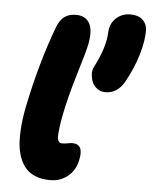

<svg xmlns="http://www.w3.org/2000/svg" viewBox="-55 -840 702 887"><g transform="rotate(5 296.0 -396.5)"><path d="M429.2 -425.8Q408.7 -425.8 392.3 -437.3Q376 -448.7 368.7 -465.8Q361.3 -482.9 360.1 -502.9Q358.9 -522.9 368.2 -540Q416.5 -632.8 418.9 -704.1Q420.9 -743.7 448 -768.8Q475.1 -793.9 514.2 -793.9Q550.8 -793.9 570.6 -775.6Q590.3 -757.3 591.8 -729Q592.8 -679.2 573 -613Q553.2 -546.9 519 -485.8Q486.8 -425.8 429.2 -425.8ZM211.9 1Q192.4 1 175.5 -1.5Q158.7 -3.9 138.7 -12.5Q118.7 -21 103.8 -34.9Q88.9 -48.8 76.2 -74Q63.5 -99.1 58.1 -132.6Q52.7 -166 55.2 -215.8Q57.6 -265.6 69.8 -327.1Q113.3 -539.1 176.8 -706.1Q189.5 -739.3 210.4 -754.6Q231.4 -770 264.2 -770Q309.1 -770 327.1 -736.3Q345.2 -702.6 331.1 -634.8Q324.2 -602.5 292 -496.6Q259.8 -390.6 243.2 -307.1Q235.8 -269.5 232.7 -243.4Q229.5 -217.3 229.5 -203.6Q229.5 -189.9 233.6 -182.9Q237.8 -175.8 241.7 -174.3Q245.6 -172.9 252.9 -172.9Q263.2 -172.9 277.3 -175.5Q291.5 -178.2 297.9 -178.2Q353 -178.2 336.9 -104Q327.1 -55.2 292.5 -27.1Q257.8 1 211.9 1Z"/></g></svg>

Font: Shantell Sans Bouncy
Style: Italic
Weight: 800
Italic angle: -11.31°
Designer: Stephen Nixon, Anya Danilova, Shantell Martin
Foundry: Arrow Type
Version: Version 1.006;[9816181b4]